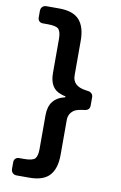

<svg xmlns="http://www.w3.org/2000/svg" viewBox="-105 -881 688 1095"><g transform="rotate(10 239.5 -334.0)"><path d="M40 123V85Q40 72 48 64Q56 56 69 56H98Q146 56 161 41Q175 25 175 -14V-212Q175 -310 268 -331V-337Q253 -339 242 -344Q175 -365 175 -455V-653Q175 -692 161 -709Q146 -724 98 -724H69Q56 -724 48 -732Q40 -740 40 -753V-791Q40 -806 49 -815Q58 -824 73 -824H146Q227 -824 263 -784Q299 -744 299 -664V-463Q299 -402 375 -391Q382 -390 392.5 -388.5Q403 -387 411 -379Q419 -371 419 -358V-310Q419 -283 390 -279Q347 -274 331 -264Q299 -243 299 -205V-4Q299 76 263 116Q227 156 146 156H73Q58 156 49 147Q40 138 40 123Z"/></g></svg>

Font: Tsunagi Gothic Black
Style: Regular
Weight: 900
Designer: Yoshimichi Ohira
Foundry: Positype
Version: Version 1.001